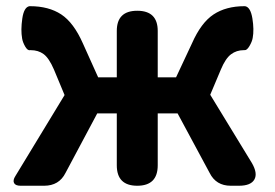

<svg xmlns="http://www.w3.org/2000/svg" viewBox="-20 -594 879 614"><path d="M121.1 0H45.9Q29.3 0 24.9 -8.8Q20.5 -17.6 29.3 -31.2L186.5 -290L152.3 -372.1Q136.7 -408.2 119.6 -420.9Q102.5 -433.6 78.1 -433.6H76.2Q68.4 -431.6 60.5 -445.3Q52.7 -459 50.8 -470.7Q45.9 -498 51.3 -534.7Q56.6 -571.3 74.2 -574.2H76.2Q135.7 -574.2 175.8 -547.9Q215.8 -521.5 245.1 -455.1L293.9 -346.7H353.5V-495.1Q353.5 -559.6 418.9 -559.6Q484.4 -559.6 484.4 -495.1V-346.7H543L593.8 -455.1Q623 -521.5 663.1 -547.9Q703.1 -574.2 761.7 -574.2H763.7Q781.2 -571.3 787.1 -535.2Q793 -499 788.1 -472.7Q786.1 -460.9 777.8 -446.8Q769.5 -432.6 761.7 -433.6H759.8Q736.3 -433.6 718.8 -420.4Q701.2 -407.2 686.5 -372.1L652.3 -291L785.2 -73.2Q804.7 -40 793.5 -20Q782.2 0 744.1 0H717.8Q670.9 0 650.4 -41L547.9 -231.4H484.4V-65.4Q484.4 0 418.9 0Q353.5 0 353.5 -65.4V-231.4H291L189.5 -41Q168.9 0 121.1 0Z"/></svg>

Font: GenSenMaruGothic TW TTF Bold
Style: Regular
Weight: 700
Version: Version 1.301